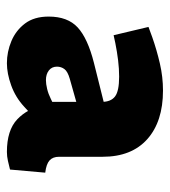

<svg xmlns="http://www.w3.org/2000/svg" viewBox="12 -761 492 556"><g transform="rotate(90 258.0 -483.0)"><path d="M420 -257Q357 -257 325.5 -287Q294 -317 286 -362L275 -384V-532Q275 -558 259.5 -570Q244 -582 202 -582Q179 -582 154.5 -579Q130 -576 105 -571L82 -566L58 -667L88 -678Q125 -691 164 -700Q203 -709 242 -709Q332 -709 383 -663.5Q434 -618 434 -534V-408Q434 -390 444.5 -380.5Q455 -371 480 -368L471 -266Q459 -263 446 -260Q433 -257 420 -257ZM163 -257Q130 -257 99 -270Q68 -283 48 -309.5Q28 -336 28 -378Q28 -433 59.5 -462Q91 -491 162 -509L286 -540V-461L208 -439Q187 -433 180 -423.5Q173 -414 173 -402Q173 -387 184 -378.5Q195 -370 212 -370Q223 -370 237.5 -373.5Q252 -377 266 -384L291 -396L325 -340L289 -307Q262 -282 227.5 -269.5Q193 -257 163 -257Z"/></g></svg>

Font: REM Medium ExtraBold
Style: Regular
Weight: 800
Version: Version 1.005;gftools[0.9.28]